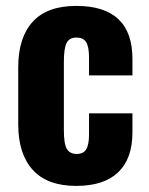

<svg xmlns="http://www.w3.org/2000/svg" viewBox="-20 -607 495 637"><path d="M232.9 9.8Q136.7 9.8 88.6 -43.5Q40.5 -96.7 40.5 -194.3V-384.3Q40.5 -481.9 88.4 -534.7Q136.2 -587.4 232.9 -587.4Q419.4 -587.4 419.4 -411.6V-356.9H275.4V-415Q275.4 -452.6 265.6 -467.5Q255.9 -482.4 233.9 -482.4Q210.4 -482.4 201.2 -464.8Q191.9 -447.3 191.9 -401.4V-174.8Q191.9 -129.4 201.9 -112.8Q211.9 -96.2 234.4 -96.2Q256.8 -96.2 266.1 -111.8Q275.4 -127.4 275.4 -161.6V-231H419.4V-168Q419.4 -80.6 372.1 -35.4Q324.7 9.8 232.9 9.8Z"/></svg>

Font: Oswald
Style: DemiBold
Weight: 600
Designer: Vernon Adams
Foundry: Vernon Adams
Version: 3.0; ttfautohint (v0.95) -l 8 -r 50 -G 200 -x 0 -w "G" -W -c